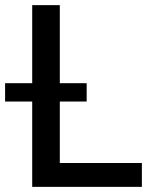

<svg xmlns="http://www.w3.org/2000/svg" viewBox="-53 -727 610 747"><path d="M72.3 -332H-33.2V-403.3H72.3V-707H179.7V-403.3H284.2V-332H179.7V-92.8H499V0H72.3Z"/></svg>

Font: Pretendard Std Medium
Style: Regular
Weight: 500
Designer: Base glyphs from Inter by Rasmus Andersson; Hangeul glyphs from Noto Sans CJK(Source Han Sans) by Jang Soo-young and Kan
Foundry: Kil Hyung-jin
Version: Version 1.309